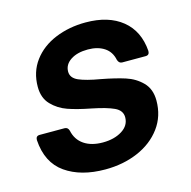

<svg xmlns="http://www.w3.org/2000/svg" viewBox="-90 -662 757 762"><g transform="rotate(-15 288.0 -281.0)"><path d="M19 -172Q19 -189 35 -189H137Q151 -189 155 -174Q163 -136 193 -115.5Q223 -95 270 -95Q317 -95 349 -115Q381 -135 381 -169Q381 -197 351 -211Q321 -225 261 -237Q204 -248 167 -261Q130 -274 103.5 -301.5Q77 -329 77 -375Q77 -436 110.5 -481Q144 -526 201 -549.5Q258 -573 326 -573Q420 -573 476 -527.5Q532 -482 538 -399Q538 -382 522 -382H426Q413 -382 408 -397Q401 -432 374 -449.5Q347 -467 307 -467Q263 -467 236 -449Q209 -431 209 -402Q209 -376 238.5 -363Q268 -350 327 -340Q385 -329 424 -316.5Q463 -304 490.5 -276Q518 -248 518 -201Q518 -137 482.5 -89Q447 -41 386.5 -15Q326 11 252 11Q152 11 88.5 -33.5Q25 -78 19 -172Z"/></g></svg>

Font: Open Sauce Two
Style: Bold Italic
Weight: 700
Italic angle: -10°
Designer: Alfredo Marco Pradil
Foundry: Creative Sauce Fz LLC
Version: Version 1.477